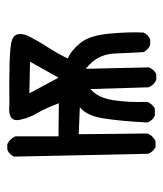

<svg xmlns="http://www.w3.org/2000/svg" viewBox="20 -476 459 540"><g transform="rotate(-90 250.0 -205.5)"><path d="M296 4Q282 -2 275 -17L270 -181Q245 -160 238.5 -115.5Q232 -71 234 -21Q228 -7 215 0H195Q181 -7 176 -21Q180 -97 187.5 -144.5Q195 -192 219 -211L143 -214L145 -21Q139 -5 123 2H107Q93 -5 88 -19L80 -396Q86 -410 100 -415H115Q131 -407 137 -392V-271L230 -270Q216 -308 202.5 -330.5Q189 -353 184 -378Q175 -415 227 -409Q374 -411 404 -403Q434 -395 421 -360Q407 -331 388.5 -302.5Q370 -274 356 -245Q379 -235 400 -209Q421 -183 426 -127Q431 -71 429 -32Q423 -18 409 -13H394Q380 -19 374 -32Q372 -63 370 -113Q368 -163 327 -194L331 -17Q325 -2 312 4ZM347 -351 258 -353 302 -271Z"/></g></svg>

Font: NaniFont Regular
Style: Regular
Weight: 400
Designer: Nanigashitei
Version: Version 1.036